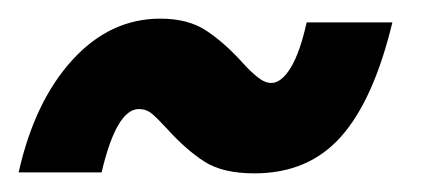

<svg xmlns="http://www.w3.org/2000/svg" viewBox="-22 -387 469 206"><path d="M158 -248Q147 -260 141 -265Q135 -270 127 -270Q103 -270 87 -202H-2Q15 -278 55.5 -322.5Q96 -367 150 -367Q180 -367 199.5 -354Q219 -341 238 -320Q246 -311 254 -304.5Q262 -298 269 -298Q280 -298 290 -314.5Q300 -331 307 -363H399Q379 -280 344 -240.5Q309 -201 251 -201Q217 -201 197.5 -213.5Q178 -226 158 -248Z"/></svg>

Font: Open Sauce Sans Black Italic
Style: Regular
Weight: 900
Italic angle: -10°
Designer: Alfredo Marco Pradil
Foundry: Creative Sauce Fz LLC
Version: Version 1.477